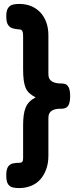

<svg xmlns="http://www.w3.org/2000/svg" viewBox="-20 -791 401 980"><path d="M77 169Q62 169 46.5 166Q31 163 21.5 149.5Q12 136 12 104Q12 73 21.5 59.5Q31 46 46.5 43Q62 40 78 40Q86 40 90.5 37.5Q95 35 96.5 29Q98 23 98 14V-151Q98 -180 101 -202.5Q104 -225 111 -242Q118 -259 131 -272Q144 -285 162 -294Q144 -303 131 -314.5Q118 -326 111 -342.5Q104 -359 101 -382Q98 -405 98 -437V-603Q98 -619 96 -627Q94 -635 89.5 -638Q85 -641 77 -641Q61 -642 46 -646Q31 -650 21.5 -663.5Q12 -677 12 -707Q12 -737 21.5 -750.5Q31 -764 46 -767.5Q61 -771 78 -771Q112 -771 139.5 -759.5Q167 -748 186.5 -727Q206 -706 216.5 -676.5Q227 -647 227 -611V-413Q227 -398 232.5 -388.5Q238 -379 247.5 -374Q257 -369 268 -367Q279 -365 289 -365H295Q303 -365 313 -362Q323 -359 330.5 -345Q338 -331 338 -300Q338 -267 328 -251.5Q318 -236 294 -236H286Q275 -236 265 -234Q255 -232 246 -227Q237 -222 232 -212.5Q227 -203 227 -188V4Q227 42 216 72.5Q205 103 186 124.5Q167 146 139 157.5Q111 169 77 169Z"/></svg>

Font: Fredoka SemiBold
Style: Regular
Weight: 600
Designer: Ben Nathan
Foundry: Milena B. Brandão, Ben Nathan
Version: Version 2.001